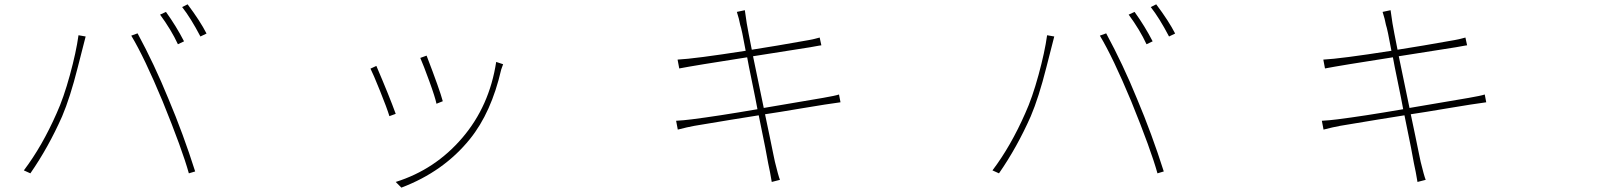

<svg xmlns="http://www.w3.org/2000/svg" viewBox="-20 -816 7540 892"><path d="M751 -760.7Q798.8 -694.3 835 -624L806.6 -610.4Q775.4 -677.7 723.6 -748ZM851.6 -795.9Q910.2 -717.8 939.5 -660.2L911.1 -646.5Q866.2 -732.4 826.2 -783.2ZM243.2 -290Q275.4 -360.4 304.7 -467.3Q334 -574.2 344.7 -652.3L377.9 -646.5Q377 -644.5 341.3 -503.4Q305.7 -362.3 268.6 -275.4Q205.1 -131.8 121.1 -10.7L90.8 -24.4Q175.8 -136.7 243.2 -290ZM735.4 -345.7Q650.4 -549.8 589.8 -650.4L619.1 -661.1Q697.3 -516.6 762.7 -356.4Q831.1 -194.3 886.7 -19.5L857.4 -10.7Q827.1 -120.1 735.4 -345.7Z M1961.9 -557.6Q2023.4 -397.5 2037.1 -345.7L2007.8 -334Q2002 -363.3 1974.6 -438.5Q1947.3 -513.7 1932.6 -546.9ZM1818.4 29.3Q2002 -28.3 2127.9 -175.8Q2253.9 -323.2 2285.2 -528.3L2317.4 -517.6Q2311.5 -502 2308.6 -493.2Q2262.7 -293 2163.1 -169.9Q2041 -18.6 1844.7 55.7ZM1728.5 -509.8Q1789.1 -368.2 1818.4 -287.1L1789.1 -276.4Q1778.3 -312.5 1745.6 -393.6Q1712.9 -474.6 1701.2 -497.1Z M3451.2 -549.8Q3206.1 -511.7 3135.7 -498L3127.9 -539.1Q3207 -543 3444.3 -580.1Q3425.8 -681.6 3418.9 -700.2Q3414.1 -727.5 3403.3 -760.7L3440.4 -768.6Q3440.4 -765.6 3449.2 -708Q3455.1 -672.9 3472.7 -585Q3580.1 -601.6 3738.3 -629.9Q3764.6 -634.8 3788.1 -641.6L3795.9 -605.5Q3793 -605.5 3785.6 -604Q3778.3 -602.5 3766.6 -600.6Q3754.9 -598.6 3745.1 -596.7L3478.5 -554.7L3528.3 -314.5Q3668.9 -337.9 3803.7 -361.3Q3860.4 -371.1 3877.9 -377L3884.8 -340.8Q3825.2 -333 3709.5 -313.5Q3593.8 -293.9 3534.2 -285.2Q3544.9 -236.3 3555.7 -182.6Q3566.4 -128.9 3572.8 -99.1Q3579.1 -69.3 3580.1 -64.5Q3595.7 0 3603.5 19.5L3565.4 29.3Q3557.6 -18.6 3548.8 -57.6Q3543.9 -90.8 3504.9 -280.3Q3398.4 -263.7 3206.1 -231.4Q3173.8 -225.6 3128.9 -213.9L3121.1 -254.9Q3156.2 -256.8 3194.3 -261.7Q3311.5 -276.4 3499 -308.6Q3491.2 -351.6 3474.1 -434.1Q3457 -516.6 3451.2 -549.8Z M5251 -760.7Q5298.8 -694.3 5335 -624L5306.6 -610.4Q5275.4 -677.7 5223.6 -748ZM5351.6 -795.9Q5410.2 -717.8 5439.5 -660.2L5411.1 -646.5Q5366.2 -732.4 5326.2 -783.2ZM4743.2 -290Q4775.4 -360.4 4804.7 -467.3Q4834 -574.2 4844.7 -652.3L4877.9 -646.5Q4877 -644.5 4841.3 -503.4Q4805.7 -362.3 4768.6 -275.4Q4705.1 -131.8 4621.1 -10.7L4590.8 -24.4Q4675.8 -136.7 4743.2 -290ZM5235.4 -345.7Q5150.4 -549.8 5089.8 -650.4L5119.1 -661.1Q5197.3 -516.6 5262.7 -356.4Q5331.1 -194.3 5386.7 -19.5L5357.4 -10.7Q5327.1 -120.1 5235.4 -345.7Z M6451.2 -549.8Q6206.1 -511.7 6135.7 -498L6127.9 -539.1Q6207 -543 6444.3 -580.1Q6425.8 -681.6 6418.9 -700.2Q6414.1 -727.5 6403.3 -760.7L6440.4 -768.6Q6440.4 -765.6 6449.2 -708Q6455.1 -672.9 6472.7 -585Q6580.1 -601.6 6738.3 -629.9Q6764.6 -634.8 6788.1 -641.6L6795.9 -605.5Q6793 -605.5 6785.6 -604Q6778.3 -602.5 6766.6 -600.6Q6754.9 -598.6 6745.1 -596.7L6478.5 -554.7L6528.3 -314.5Q6668.9 -337.9 6803.7 -361.3Q6860.4 -371.1 6877.9 -377L6884.8 -340.8Q6825.2 -333 6709.5 -313.5Q6593.8 -293.9 6534.2 -285.2Q6544.9 -236.3 6555.7 -182.6Q6566.4 -128.9 6572.8 -99.1Q6579.1 -69.3 6580.1 -64.5Q6595.7 0 6603.5 19.5L6565.4 29.3Q6557.6 -18.6 6548.8 -57.6Q6543.9 -90.8 6504.9 -280.3Q6398.4 -263.7 6206.1 -231.4Q6173.8 -225.6 6128.9 -213.9L6121.1 -254.9Q6156.2 -256.8 6194.3 -261.7Q6311.5 -276.4 6499 -308.6Q6491.2 -351.6 6474.1 -434.1Q6457 -516.6 6451.2 -549.8Z"/></svg>

Font: Bpmf Zihi Sans ExtraLight
Style: ExtraLight
Weight: 250
Foundry: But Ko
Version: Version 1.320